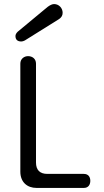

<svg xmlns="http://www.w3.org/2000/svg" viewBox="-20 -924 512 944"><path d="M67 -768C60 -761 56 -754 56 -747C56 -729 66 -720 85 -720C90 -720 96 -722 102 -725L270 -830C282 -838 288 -848 288 -861C288 -884 270 -904 246 -904C237 -904 226 -899 214 -890ZM392 0C416 0 424 -18 424 -35C424 -52 416 -69 392 -69H213C176 -69 157 -88 157 -125V-611C157 -635 139 -648 118 -648C99 -648 80 -635 80 -611V-80C80 -29 113 0 160 0Z"/></svg>

Font: Dongle Light
Style: Regular
Weight: 300
Designer: Yanghee Ryu
Foundry: Yanghee Ryu
Version: Version 2.000